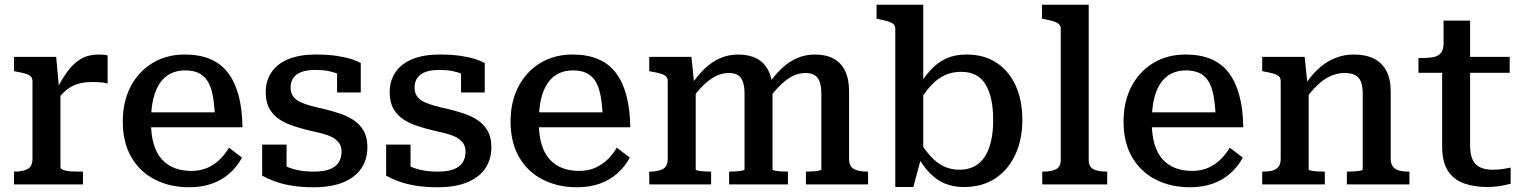

<svg xmlns="http://www.w3.org/2000/svg" viewBox="-20 -778 6427 810"><path d="M434 -544V-426Q427 -428 416 -429.5Q405 -431 392.5 -431.5Q380 -432 369 -432Q343 -432 322 -427.5Q301 -423 283 -413.5Q265 -404 249 -388.5Q233 -373 216 -350L215 -393Q240 -443 265.5 -477.5Q291 -512 322.5 -530Q354 -548 396 -548Q408 -548 419 -547Q430 -546 434 -544ZM39 0V-54H42Q76 -54 96.5 -65Q117 -76 117 -108V-435Q117 -449 109.5 -456Q102 -463 86.5 -467.5Q71 -472 48 -476L39 -478V-538H217L230 -396L235 -400V-73Q235 -65 248 -60.5Q261 -56 278.5 -55Q296 -54 311 -54H330V0Z M617 -264Q617 -208 629 -168.5Q641 -129 664 -104.5Q687 -80 718 -68.5Q749 -57 787 -57Q827 -57 857 -71Q887 -85 909 -107Q931 -129 946 -155L1001 -113Q981 -76 949.5 -47.5Q918 -19 875 -3.5Q832 12 778 12Q697 12 633.5 -20.5Q570 -53 534 -115Q498 -177 498 -265Q498 -350 531.5 -413.5Q565 -477 624 -512.5Q683 -548 760 -548Q821 -548 866.5 -529Q912 -510 941.5 -471.5Q971 -433 986.5 -375.5Q1002 -318 1003 -241H589V-304H912L887 -280Q885 -336 877.5 -375Q870 -414 855 -437Q840 -460 817 -470.5Q794 -481 761 -481Q728 -481 701.5 -468.5Q675 -456 656 -429.5Q637 -403 627 -362Q617 -321 617 -264Z M1421 -138Q1421 -161 1409.5 -176Q1398 -191 1378.5 -200.5Q1359 -210 1334.5 -216Q1310 -222 1283 -228Q1250 -236 1218 -246.5Q1186 -257 1159.5 -274Q1133 -291 1117 -319Q1101 -347 1101 -389Q1101 -439 1126.5 -475Q1152 -511 1199 -529.5Q1246 -548 1312 -548Q1364 -548 1402.5 -542Q1441 -536 1466 -527.5Q1491 -519 1502 -512V-388H1402V-489Q1414 -490 1421.5 -486.5Q1429 -483 1433 -477Q1437 -471 1438.5 -462.5Q1440 -454 1438 -444Q1426 -457 1407 -465.5Q1388 -474 1364.5 -478.5Q1341 -483 1312 -483Q1257 -483 1231.5 -463.5Q1206 -444 1206 -409Q1206 -386 1217 -371Q1228 -356 1248 -347Q1268 -338 1293.5 -331Q1319 -324 1348 -318Q1380 -310 1412.5 -299.5Q1445 -289 1471.5 -271.5Q1498 -254 1514 -226.5Q1530 -199 1530 -157Q1530 -106 1504.5 -68Q1479 -30 1428.5 -9Q1378 12 1303 12Q1251 12 1209.5 5Q1168 -2 1137.5 -13.5Q1107 -25 1086 -37V-168H1189V-34Q1172 -41 1163 -49.5Q1154 -58 1150.5 -67Q1147 -76 1148 -84Q1149 -92 1153 -98Q1168 -85 1190 -75Q1212 -65 1240.5 -59.5Q1269 -54 1303 -54Q1343 -54 1368.5 -63Q1394 -72 1407.5 -91Q1421 -110 1421 -138Z M1944 -138Q1944 -161 1932.5 -176Q1921 -191 1901.5 -200.5Q1882 -210 1857.5 -216Q1833 -222 1806 -228Q1773 -236 1741 -246.5Q1709 -257 1682.5 -274Q1656 -291 1640 -319Q1624 -347 1624 -389Q1624 -439 1649.5 -475Q1675 -511 1722 -529.5Q1769 -548 1835 -548Q1887 -548 1925.5 -542Q1964 -536 1989 -527.5Q2014 -519 2025 -512V-388H1925V-489Q1937 -490 1944.5 -486.5Q1952 -483 1956 -477Q1960 -471 1961.5 -462.5Q1963 -454 1961 -444Q1949 -457 1930 -465.5Q1911 -474 1887.5 -478.5Q1864 -483 1835 -483Q1780 -483 1754.5 -463.5Q1729 -444 1729 -409Q1729 -386 1740 -371Q1751 -356 1771 -347Q1791 -338 1816.5 -331Q1842 -324 1871 -318Q1903 -310 1935.5 -299.5Q1968 -289 1994.5 -271.5Q2021 -254 2037 -226.5Q2053 -199 2053 -157Q2053 -106 2027.5 -68Q2002 -30 1951.5 -9Q1901 12 1826 12Q1774 12 1732.5 5Q1691 -2 1660.5 -13.5Q1630 -25 1609 -37V-168H1712V-34Q1695 -41 1686 -49.5Q1677 -58 1673.5 -67Q1670 -76 1671 -84Q1672 -92 1676 -98Q1691 -85 1713 -75Q1735 -65 1763.5 -59.5Q1792 -54 1826 -54Q1866 -54 1891.5 -63Q1917 -72 1930.5 -91Q1944 -110 1944 -138Z M2253 -264Q2253 -208 2265 -168.5Q2277 -129 2300 -104.5Q2323 -80 2354 -68.5Q2385 -57 2423 -57Q2463 -57 2493 -71Q2523 -85 2545 -107Q2567 -129 2582 -155L2637 -113Q2617 -76 2585.5 -47.5Q2554 -19 2511 -3.5Q2468 12 2414 12Q2333 12 2269.5 -20.5Q2206 -53 2170 -115Q2134 -177 2134 -265Q2134 -350 2167.5 -413.5Q2201 -477 2260 -512.5Q2319 -548 2396 -548Q2457 -548 2502.5 -529Q2548 -510 2577.5 -471.5Q2607 -433 2622.5 -375.5Q2638 -318 2639 -241H2225V-304H2548L2523 -280Q2521 -336 2513.5 -375Q2506 -414 2491 -437Q2476 -460 2453 -470.5Q2430 -481 2397 -481Q2364 -481 2337.5 -468.5Q2311 -456 2292 -429.5Q2273 -403 2263 -362Q2253 -321 2253 -264Z M2719 0V-54H2722Q2756 -54 2776.5 -65Q2797 -76 2797 -108V-435Q2797 -449 2789.5 -456Q2782 -463 2766.5 -467.5Q2751 -472 2728 -476L2719 -478V-538H2897L2909 -421L2915 -417V-63Q2915 -60 2925.5 -58Q2936 -56 2950 -55Q2964 -54 2976 -54H2980V0ZM3304 0H3056V-54H3059Q3071 -54 3085.5 -55Q3100 -56 3110.5 -58Q3121 -60 3121 -63V-383Q3121 -412 3114.5 -431.5Q3108 -451 3094 -460.5Q3080 -470 3054 -470Q3026 -470 3000 -457Q2974 -444 2948 -419Q2922 -394 2894 -354L2895 -419Q2923 -460 2953 -488.5Q2983 -517 3018 -532.5Q3053 -548 3094 -548Q3140 -548 3172.5 -531Q3205 -514 3222 -479.5Q3239 -445 3239 -393V-63Q3239 -60 3249 -58Q3259 -56 3274 -55Q3289 -54 3301 -54H3304ZM3642 0H3380V-54H3383Q3396 -54 3410 -55Q3424 -56 3434.5 -58Q3445 -60 3445 -63V-383Q3445 -412 3438.5 -431.5Q3432 -451 3417.5 -460.5Q3403 -470 3378 -470Q3350 -470 3324 -457Q3298 -444 3272 -418.5Q3246 -393 3218 -355L3219 -419Q3247 -460 3277 -488.5Q3307 -517 3342 -532.5Q3377 -548 3418 -548Q3464 -548 3496 -531Q3528 -514 3545 -479.5Q3562 -445 3562 -393V-108Q3562 -76 3582.5 -65Q3603 -54 3638 -54H3642Z M4047 11Q4000 11 3964.5 -4.5Q3929 -20 3901 -49.5Q3873 -79 3849 -121L3853 -192Q3879 -149 3905 -120Q3931 -91 3961 -76.5Q3991 -62 4028 -62Q4063 -62 4089.5 -75.5Q4116 -89 4134 -116Q4152 -143 4161 -182.5Q4170 -222 4170 -272Q4170 -322 4161.5 -359.5Q4153 -397 4137 -423Q4121 -449 4095.5 -462Q4070 -475 4034 -475Q3997 -475 3965.5 -460.5Q3934 -446 3907 -416.5Q3880 -387 3852 -340L3850 -405Q3877 -451 3906.5 -483Q3936 -515 3972.5 -531.5Q4009 -548 4057 -548Q4132 -548 4184.5 -513Q4237 -478 4265 -416.5Q4293 -355 4293 -272Q4293 -190 4263.5 -126Q4234 -62 4179 -25.5Q4124 11 4047 11ZM3757 -655Q3757 -669 3749.5 -676Q3742 -683 3727 -687.5Q3712 -692 3688 -697L3678 -699V-758H3875V-122L3867 -115L3833 11H3757Z M4573 -758V-104Q4573 -74 4593 -64Q4613 -54 4648 -54H4651V0H4377V-54H4380Q4415 -54 4435 -64Q4455 -74 4455 -104V-655Q4455 -669 4447.5 -676Q4440 -683 4425 -688Q4410 -693 4386 -697L4376 -699V-758Z M4839 -264Q4839 -208 4851 -168.5Q4863 -129 4886 -104.5Q4909 -80 4940 -68.5Q4971 -57 5009 -57Q5049 -57 5079 -71Q5109 -85 5131 -107Q5153 -129 5168 -155L5223 -113Q5203 -76 5171.5 -47.5Q5140 -19 5097 -3.5Q5054 12 5000 12Q4919 12 4855.5 -20.5Q4792 -53 4756 -115Q4720 -177 4720 -265Q4720 -350 4753.5 -413.5Q4787 -477 4846 -512.5Q4905 -548 4982 -548Q5043 -548 5088.5 -529Q5134 -510 5163.5 -471.5Q5193 -433 5208.5 -375.5Q5224 -318 5225 -241H4811V-304H5134L5109 -280Q5107 -336 5099.5 -375Q5092 -414 5077 -437Q5062 -460 5039 -470.5Q5016 -481 4983 -481Q4950 -481 4923.5 -468.5Q4897 -456 4878 -429.5Q4859 -403 4849 -362Q4839 -321 4839 -264Z M5305 0V-54H5308Q5331 -54 5348 -58.5Q5365 -63 5374 -75Q5383 -87 5383 -108V-435Q5383 -449 5375.5 -456Q5368 -463 5352.5 -467.5Q5337 -472 5314 -476L5305 -478V-538H5484L5496 -421L5501 -417V-63Q5501 -60 5511.5 -58Q5522 -56 5537 -55Q5552 -54 5565 -54H5569V0ZM5926 0H5662V-54H5665Q5678 -54 5693 -55Q5708 -56 5718.5 -58Q5729 -60 5729 -63V-384Q5729 -413 5722 -432Q5715 -451 5698 -460.5Q5681 -470 5652 -470Q5622 -470 5593 -457Q5564 -444 5536.5 -417.5Q5509 -391 5481 -351V-413Q5508 -456 5540 -486Q5572 -516 5610 -532Q5648 -548 5691 -548Q5741 -548 5775.5 -531Q5810 -514 5828.5 -479.5Q5847 -445 5847 -393V-108Q5847 -87 5856.5 -75Q5866 -63 5882.5 -58.5Q5899 -54 5923 -54H5926Z M5964 -471V-533H5974Q6005 -533 6026.5 -537Q6048 -541 6059 -555Q6070 -569 6070 -595L6149 -538H6349V-471ZM6182 -166Q6182 -126 6193 -103.5Q6204 -81 6225.5 -71.5Q6247 -62 6277 -62Q6302 -62 6323.5 -65.5Q6345 -69 6353 -71V-3Q6342 0 6326 3.5Q6310 7 6291.5 9Q6273 11 6253 11Q6202 11 6158.5 -3.5Q6115 -18 6089.5 -55.5Q6064 -93 6064 -162V-522L6070 -530V-691H6182Z"/></svg>

Font: Roboto Serif 20pt Medium
Style: Regular
Weight: 500
Version: Version 1.008